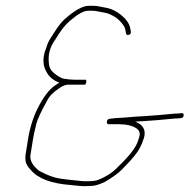

<svg xmlns="http://www.w3.org/2000/svg" viewBox="-20 -645 661 660"><path d="M422.2 -525C427.7 -526.3 430.3 -530 429.9 -536L428.3 -545C425.9 -562.4 414.5 -579.1 394.2 -595C388.3 -599.7 381.4 -604.2 373.4 -608.5C365.4 -612.8 357 -615.8 348.3 -617.5C339.6 -619.2 331.2 -620.8 323.1 -622.5C315 -624.2 308 -625 302 -625H285C264.2 -625 236.6 -609.6 201.9 -578.8C191.3 -569.3 179 -553.5 165.2 -531.5C161.6 -525.8 158.1 -520.3 154.6 -515C147.9 -504.9 142.8 -493.8 139.3 -481.5C137.8 -476.5 136 -471.7 134 -467C126.4 -440.3 128.2 -417.7 139.2 -399C148.3 -381 163.3 -368.3 184.2 -361C179.8 -358.3 175.7 -355.7 171.9 -353C153.3 -341.8 134.5 -318.9 115.6 -284.5C96.4 -249.6 83.3 -210.1 76.3 -166L67.7 -112C66.8 -106 66.9 -98.9 68 -90.6C69 -82.3 75.2 -72.1 86.5 -60C110.8 -31.2 156.1 -14.2 222.4 -9C231 -8.3 239.4 -7.5 247.5 -6.5C255.7 -5.5 263.6 -5 271.3 -5C279 -5 288 -5.4 298.4 -6.2C308.9 -7 323.1 -11.6 341.2 -20C368.4 -36.4 387.1 -49.9 397.1 -60.5C403.1 -66.8 408.6 -72.5 413.8 -77.5C418.9 -82.5 423.7 -87.7 428.2 -93C432.7 -98.3 437 -103.3 441.1 -108C456.2 -125.3 467.6 -146.7 475.2 -172C482.2 -197.8 472.1 -216.2 445 -227C455.7 -227.7 466.8 -228.3 478.3 -229C504.8 -230.5 535 -233 569 -236.5C578.8 -237.5 586.7 -238 592.7 -238L601.9 -239C608 -239.7 611.1 -242.8 611.4 -248.5C611.6 -254.2 609 -256.7 603.5 -256L594.4 -255C588.4 -255 580.3 -254.5 570.1 -253.5C560 -252.5 551 -251.7 543.3 -251C535.5 -250.3 525.8 -249.5 514.4 -248.5C502.9 -247.5 491.2 -246.7 479.5 -246C467.7 -245.3 456.4 -244.7 445.6 -244L409.2 -241C381.8 -239.6 364.1 -238.1 356 -236.5C350.8 -235.5 347.9 -232.2 347.4 -226.5C346.8 -220.8 348.9 -218 353.5 -218H387.5C415.1 -218 436 -213 450.1 -203C459.7 -195.9 462.5 -186.2 458.6 -174C457.3 -170 455.9 -165.7 454.5 -161C447.8 -138.7 424.7 -108.7 385.2 -71C368.7 -52.8 345.5 -37.8 315.6 -26C308.9 -23.3 295.1 -22 274.5 -22C267.1 -22 259.9 -22.5 252.7 -23.5C245.5 -24.5 237.5 -25.3 228.6 -26C219.7 -26.7 205.3 -28.4 185.4 -31.3C165.4 -34.2 141.7 -43.1 114.2 -58C91.7 -76.1 81.9 -94.1 84.7 -112L93.3 -166C95.2 -178 99.1 -195.8 104.9 -219.3C109 -235.4 121.5 -262.4 142.5 -300C149.7 -314.6 164 -329 185.3 -343C196.5 -350.3 206.1 -354 214.1 -354H271.1C273.7 -354 275.5 -356.8 276.4 -362.5C277.3 -368.2 276.4 -371 273.8 -371H235.8C226.1 -371 214.2 -372.1 200 -374.3C190.1 -375.9 177.6 -383.3 162.6 -396.4C153.1 -404.7 148.3 -415.6 147.9 -429C144.7 -457.5 151.8 -483.9 169.5 -508C186.6 -537.2 203 -558.5 218.6 -572C246.4 -596 267.6 -608 282.3 -608H299.3C304 -608 310.2 -607.2 317.9 -605.5C325.6 -603.8 333.6 -602.3 341.7 -601C349.8 -599.7 360.2 -595.4 372.9 -588.2C385.6 -581 397.2 -569.2 407.6 -553C409.1 -550.6 410.9 -543.3 413.1 -531C413.6 -525.7 416.6 -523.7 422.2 -525Z"/></svg>

Font: Proton
Style: BkIt
Weight: 500
Version: Version 1.017